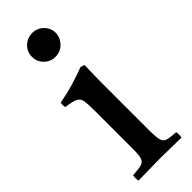

<svg xmlns="http://www.w3.org/2000/svg" viewBox="-245 -762 788 788"><g transform="rotate(-45 149.0 -367.5)"><path d="M277 1Q249 1 219 0Q189 -1 154 -1Q122 -1 89.5 0Q57 1 27 1Q24 -15 27 -30Q61 -32 77 -36.5Q93 -41 98 -56Q103 -71 103 -104V-328Q103 -367 100 -386Q97 -405 81.5 -412.5Q66 -420 28 -425Q25 -439 28 -451Q72 -459 112 -471Q152 -483 189 -497L206 -491Q205 -460 204.5 -433Q204 -406 204 -382V-114Q204 -75 208.5 -58Q213 -41 228.5 -36.5Q244 -32 277 -30Q280 -15 277 1ZM77 -667Q77 -696 97.5 -716Q118 -736 147 -736Q175 -736 195.5 -716Q216 -696 216 -668Q216 -642 196 -620.5Q176 -599 145 -599Q117 -599 97 -619Q77 -639 77 -667Z"/></g></svg>

Font: Tiro Kannada
Style: Regular
Weight: 400
Designer: Kannada: John Hudson & Fiona Ross. Latin: John Hudson.
Foundry: Tiro Typeworks Ltd.
Version: Version 1.52